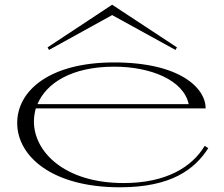

<svg xmlns="http://www.w3.org/2000/svg" viewBox="-20 -780 952 815"><path d="M489 15C708 15 807 -62 864 -151L849 -161C795 -71 686 -3 505 -3C252 -3 124 -137 124 -264C124 -283 127 -302 132 -320H853C853 -405 746 -515 464 -515C190 -515 53 -395 53 -258C53 -118 199 15 489 15ZM731 -579 456 -760 182 -579 188 -568 456 -716 725 -568ZM139 -338C176 -426 282 -497 465 -497C618 -497 759 -441 781 -338Z"/></svg>

Font: Sprat Extended Light
Style: Regular
Weight: 300
Width: 9
Designer: Ethan Nakache
Foundry: Collletttivo
Version: Version 2.000;Glyphs 3.2 (3217)